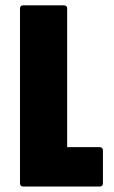

<svg xmlns="http://www.w3.org/2000/svg" viewBox="-20 -686 418 706"><path d="M66 0Q53.5 0 53.5 -12.5V-654Q53.5 -666.5 66 -666.5H214.5Q227 -666.5 227 -654V-145H346Q358.5 -145 358.5 -132.5V-12.5Q358.5 0 346 0Z"/></svg>

Font: Jaro 24pt
Style: Regular
Weight: 400
Designer: Agyei Archer, Celine Hurka, Mirko Velimirović
Version: Version 1.000